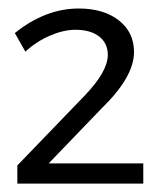

<svg xmlns="http://www.w3.org/2000/svg" viewBox="-20 -794 385 454"><path d="M15.1 -359.9ZM234.9 -664.1Q234.9 -691.9 214.4 -707.8Q193.8 -723.6 158.2 -723.6Q130.4 -723.6 98.1 -709.7Q65.9 -695.8 40 -671.9L15.1 -715.8Q49.3 -743.7 87.6 -758.8Q126 -773.9 166 -773.9Q225.1 -773.9 261 -745.8Q296.9 -717.8 296.9 -670.9Q296.9 -611.8 219.2 -536.6L95.2 -407.7H318.8V-359.9H21V-402.8L180.2 -567.9Q234.9 -625 234.9 -664.1Z"/></svg>

Font: Argentum Sans Light
Style: Regular
Weight: 300
Designer: Julieta Ulanovsky (Modified by Cristiano Sobral)
Foundry: Julieta Ulanovsky
Version: Version 1.000; ttfautohint (v1.5.65-e2d9)